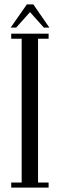

<svg xmlns="http://www.w3.org/2000/svg" viewBox="-20 -853 272 873"><path d="M31 0V-23H78.5V-677H31V-700H201V-677H153V-23H201V0ZM28.5 -727.5 102 -833H131.5L204.5 -727.5H179.5L116.5 -798L53.5 -727.5Z"/></svg>

Font: Imbue 50pt
Style: Regular
Weight: 400
Designer: Tyler Finck
Foundry: Etcetera Type Company
Version: Version 1.102; ttfautohint (v1.8.3)